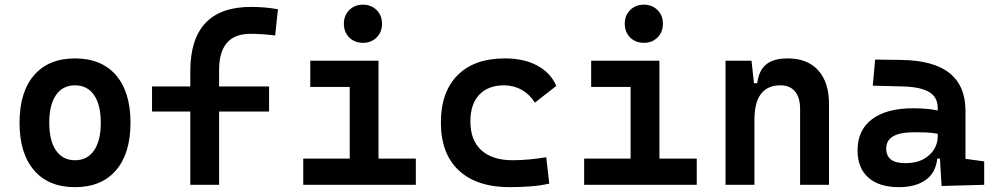

<svg xmlns="http://www.w3.org/2000/svg" viewBox="-20 -771 4142 801"><path d="M293 9.8Q182.6 9.8 122.1 -60.5Q61.5 -130.9 61.5 -258.8Q61.5 -387.2 122.1 -457.3Q182.6 -527.3 293 -527.3Q403.3 -527.3 463.9 -457.3Q524.4 -387.2 524.4 -258.8Q524.4 -130.9 463.9 -60.5Q403.3 9.8 293 9.8ZM293 -102.5Q344.2 -102.5 372.3 -143.3Q400.4 -184.1 400.4 -258.8Q400.4 -334 372.3 -374.5Q344.2 -415 293 -415Q241.7 -415 213.6 -374.5Q185.5 -334 185.5 -258.8Q185.5 -184.1 213.6 -143.3Q241.7 -102.5 293 -102.5Z M773.9 0V-305.7H614.3V-410.2H773.9V-473.6Q773.9 -742.2 1027.3 -742.2Q1085.9 -742.2 1139.6 -732.4L1127.9 -623Q1096.2 -627 1071.8 -628.4Q1047.4 -629.9 1024.4 -629.9Q894 -629.9 894 -478.5V-410.2H1102.5V-305.7H894V0Z M1245.1 0V-109.4H1439V-408.2H1274.4V-517.6H1559.1V-109.4H1714.8V0ZM1494.1 -592.3Q1459.5 -592.3 1437 -614.7Q1414.6 -637.2 1414.6 -671.9Q1414.6 -706.5 1437 -729Q1459.5 -751.5 1494.1 -751.5Q1528.8 -751.5 1551.3 -729Q1573.7 -706.5 1573.7 -671.9Q1573.7 -637.2 1551.3 -614.7Q1528.8 -592.3 1494.1 -592.3Z M2106.9 9.8Q1969.2 9.8 1894.3 -59.8Q1819.3 -129.4 1819.3 -259.8Q1819.3 -386.7 1888.7 -457Q1958 -527.3 2086.9 -527.3Q2165.5 -527.3 2221.2 -497.6Q2276.9 -467.8 2300.8 -412.6L2211.4 -342.8Q2189.9 -377.4 2156.5 -396.2Q2123 -415 2083 -415Q2016.6 -415 1979.5 -376Q1942.4 -336.9 1942.4 -264.6Q1942.4 -185.5 1988.3 -144Q2034.2 -102.5 2118.7 -102.5Q2154.3 -102.5 2189.7 -106Q2225.1 -109.4 2258.8 -115.2L2271.5 -4.9Q2231.4 3.9 2189.5 6.8Q2147.5 9.8 2106.9 9.8Z M2417 0V-109.4H2610.8V-408.2H2446.3V-517.6H2731V-109.4H2886.7V0ZM2666 -592.3Q2631.3 -592.3 2608.9 -614.7Q2586.4 -637.2 2586.4 -671.9Q2586.4 -706.5 2608.9 -729Q2631.3 -751.5 2666 -751.5Q2700.7 -751.5 2723.1 -729Q2745.6 -706.5 2745.6 -671.9Q2745.6 -637.2 2723.1 -614.7Q2700.7 -592.3 2666 -592.3Z M3317.9 0V-317.4Q3317.9 -364.3 3296.6 -389.6Q3275.4 -415 3236.3 -415Q3127.4 -415 3127.4 -271.5V0H3006.8V-517.6H3115.2L3125.5 -423.8H3139.2Q3145.5 -476.1 3175.8 -501.7Q3206.1 -527.3 3266.6 -527.3Q3348.6 -527.3 3393.6 -477.5Q3438.5 -427.7 3438.5 -336.9V0Z M3908.2 4.9 3901.4 -109.4H3890.1Q3883.8 -49.8 3841.6 -20Q3799.3 9.8 3730 9.8Q3647.9 9.8 3602.8 -30Q3557.6 -69.8 3557.6 -143.6Q3557.6 -228.5 3618.2 -273.9Q3678.7 -319.3 3789.6 -319.3Q3848.6 -319.3 3892.1 -310.1V-320.3Q3892.1 -365.7 3856.4 -387Q3820.8 -408.2 3750 -410.2L3621.1 -413.6L3630.9 -522.5L3740.2 -521Q3876 -519 3941.9 -465.6Q4007.8 -412.1 4007.8 -309.6V-108.4L4085.9 -97.7V0ZM3892.1 -212.9Q3865.7 -217.8 3842 -218.5Q3818.4 -219.2 3792.5 -219.2Q3677.2 -219.2 3677.2 -151.4Q3677.2 -90.3 3756.3 -90.3Q3801.8 -90.3 3831.8 -106.7Q3861.8 -123 3877 -148.2Q3892.1 -173.3 3892.1 -200.2Z"/></svg>

Font: Cascadia Mono NF SemiBold
Style: Regular
Weight: 600
Monospace: yes
Designer: Aaron Bell
Foundry: Saja Typeworks
Version: Version 2404.023; ttfautohint (v1.8.4)